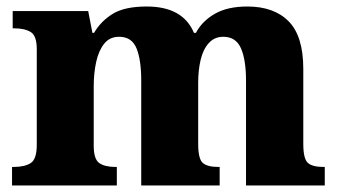

<svg xmlns="http://www.w3.org/2000/svg" viewBox="-20 -570 1043 590"><path d="M17 0V-57H22Q56 -57 74.5 -69Q93 -81 93 -125V-419Q93 -460 74.5 -471.5Q56 -483 23 -483H19V-536H251L264 -469H269Q290 -505 326.5 -527.5Q363 -550 431 -550Q542 -550 576 -469H582Q601 -505 640 -527.5Q679 -550 740 -550Q822 -550 867 -504.5Q912 -459 912 -358V-128Q912 -82 926 -69.5Q940 -57 974 -57H978V0H736V-322Q736 -386 720.5 -421.5Q705 -457 666 -457Q639 -457 621.5 -437.5Q604 -418 596.5 -386Q589 -354 589 -316V-128Q589 -82 603 -69.5Q617 -57 651 -57H655V0H414V-322Q414 -386 399.5 -421.5Q385 -457 346 -457Q317 -457 300 -435.5Q283 -414 275.5 -379.5Q268 -345 268 -305V-122Q268 -81 285 -69Q302 -57 335 -57H339V0Z"/></svg>

Font: Noto Serif Telugu ExtraBold
Style: Regular
Weight: 800
Designer: Jelle Bosma - Monotype Design Team
Foundry: Monotype Imaging Inc.
Version: Version 2.005; ttfautohint (v1.8.4.7-5d5b)